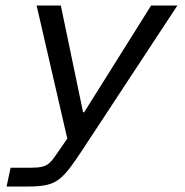

<svg xmlns="http://www.w3.org/2000/svg" viewBox="-20 -516 672 698"><path d="M4 162 18.5 93.7H94.1Q119.2 93.7 134.3 89.8Q149.4 86 160.6 75.6Q171.7 65.2 183.7 47.2L224.6 -12.2L113.1 -496H201.1L282 -107.9H286L529.4 -496H624.9L280.1 28.2Q254 68.3 234 94.5Q214 120.8 194.6 135.7Q175.1 150.6 149.7 156.3Q124.2 162 86.4 162Z"/></svg>

Font: Atkinson Hyperlegible Mono ExtraLight
Style: Italic
Weight: 200
Italic angle: -12°
Monospace: yes
Designer: Elliott Scott, Megan Eiswerth, Linus Boman, Theodore Petrosky, Letters from Sweden
Foundry: Applied Design Works, Letters from Sweden
Version: Version 2.001